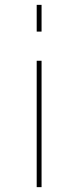

<svg xmlns="http://www.w3.org/2000/svg" viewBox="-20 -770 322 790"><path d="M131 0V-520H151V0ZM131 -640V-750H151V-640Z"/></svg>

Font: Mplus 1p Thin
Style: Regular
Weight: 250
Version: Version 1.061